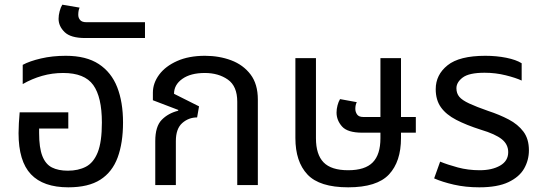

<svg xmlns="http://www.w3.org/2000/svg" viewBox="-20 -799 2342 829"><path d="M274.9 9.8Q167 9.8 113.5 -46.6Q60.1 -103 60.1 -224.1Q60.1 -244.1 61.5 -267.6Q63 -291 64.9 -314H274.9V-244.1H148.9V-224.1Q148.9 -161.1 162.8 -125.5Q176.8 -89.8 204.3 -75.9Q231.9 -62 272.9 -62Q317.9 -62 350.8 -79.1Q383.8 -96.2 401.9 -141.1Q419.9 -186 419.9 -270Q419.9 -379.9 382.6 -431.9Q345.2 -483.9 252.9 -483.9Q205.1 -483.9 161.6 -471.4Q118.2 -459 78.1 -436V-519Q107.9 -535.2 157 -546.6Q206.1 -558.1 264.2 -558.1Q352.1 -558.1 406.5 -522.5Q460.9 -486.8 486.1 -422.4Q511.2 -357.9 511.2 -270Q511.2 -182.1 488 -119.1Q464.8 -56.2 413.3 -23.2Q361.8 9.8 274.9 9.8Z M348.1 -634.8Q285.2 -634.8 259 -660.4Q232.9 -686 232.9 -717.8Q232.9 -732.9 237.5 -750.5Q242.2 -768.1 249 -778.8L323.7 -766.1Q317.9 -753.9 317.9 -734.9Q317.9 -722.2 325.9 -712.6Q334 -703.1 353 -703.1H606V-634.8Z M650.4 0V-189.9Q650.4 -252.9 678.2 -281.5Q706.1 -310.1 749 -320.8L750 -324.2L640.1 -366.2V-398.9Q640.1 -439.9 667.2 -476.6Q694.3 -513.2 744.9 -535.6Q795.4 -558.1 865.2 -558.1Q926.3 -558.1 978.3 -538.6Q1030.3 -519 1061.8 -477.5Q1093.3 -436 1093.3 -369.1V0H1004.4V-359.9Q1004.4 -426.8 963.9 -455.3Q923.3 -483.9 864.3 -483.9Q803.2 -483.9 767.3 -458.5Q731.4 -433.1 731.4 -394L839.4 -339.8L831.1 -292Q794.4 -292 766.8 -267.6Q739.3 -243.2 739.3 -189.9V0Z M1483.4 9.8Q1359.4 9.8 1307.4 -45.7Q1255.4 -101.1 1255.4 -203.1V-547.9H1344.2V-202.1Q1344.2 -131.8 1377.2 -97.9Q1410.2 -64 1483.4 -64Q1556.2 -64 1589.4 -97.9Q1622.6 -131.8 1622.6 -202.1V-226.1H1544.4Q1480.5 -226.1 1456.8 -252.9Q1433.1 -279.8 1433.1 -313Q1433.1 -328.1 1437.3 -344Q1441.4 -359.9 1448.2 -371.1L1520.5 -357.9Q1514.2 -346.2 1514.2 -329.1Q1514.2 -315.9 1521.7 -304.9Q1529.3 -293.9 1548.3 -293.9H1622.6V-547.9H1711.4V-293.9H1775.4V-226.1H1711.4V-203.1Q1711.4 -101.1 1659.4 -45.7Q1607.4 9.8 1483.4 9.8Z M2049.3 9.8Q1990.2 9.8 1939.9 -1.7Q1889.6 -13.2 1854.5 -28.8L1880.4 -101.1Q1912.6 -87.9 1957 -75.9Q2001.5 -64 2051.3 -64Q2104.5 -64 2139.4 -84Q2174.3 -104 2174.3 -142.1Q2174.3 -175.8 2146.5 -198Q2118.7 -220.2 2056.6 -238.8Q1993.7 -258.8 1950 -281.5Q1906.2 -304.2 1883.8 -335.7Q1861.3 -367.2 1861.3 -414.1Q1861.3 -476.1 1912.4 -517.1Q1963.4 -558.1 2075.7 -558.1Q2123.5 -558.1 2166 -549.6Q2208.5 -541 2232.4 -525.9V-451.2Q2207.5 -462.9 2163.6 -473.9Q2119.6 -484.9 2072.3 -484.9Q2005.4 -484.9 1978 -464.4Q1950.7 -443.8 1950.7 -418Q1950.7 -396 1963.1 -381.1Q1975.6 -366.2 2006.1 -352.1Q2036.6 -337.9 2088.4 -319.8Q2136.2 -304.2 2176.3 -283.2Q2216.3 -262.2 2240 -230.7Q2263.7 -199.2 2263.7 -149.9Q2263.7 -107.9 2243.2 -71.5Q2222.7 -35.2 2175.5 -12.7Q2128.4 9.8 2049.3 9.8Z"/></svg>

Font: Kurinto Seri
Style: Regular
Weight: 400
Designer: Kurinto was developed by Clint Goss from a range of fonts that are compatible with the SIL Open Font License Version 1.1
Foundry: Clinton F. Goss
Version: Version 2.196; July 25, 2020